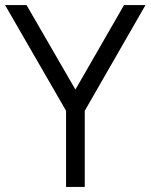

<svg xmlns="http://www.w3.org/2000/svg" viewBox="-20 -740 596 760"><path d="M241.5 0H315.5V-301.5L556 -720H471L278.5 -385.5L85 -720H0L241.5 -301.5Z"/></svg>

Font: Eudonet
Style: Regular
Weight: 400
Designer: Mikhail Sharanda
Foundry: Mikhail Sharanda
Version: Version 4.503;Glyphs 3.1.2 (3151)